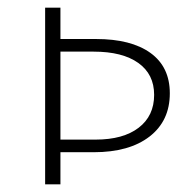

<svg xmlns="http://www.w3.org/2000/svg" viewBox="-20 -482 513 502"><path d="M424 -238Q424 -166 371 -125Q318 -84 225 -84H138V0H98V-462H138V-380H231Q323 -380 373.5 -343.5Q424 -307 424 -238ZM383 -234Q383 -288 341.5 -317.5Q300 -347 225 -347H138V-117H230Q302 -117 342.5 -148Q383 -179 383 -234Z"/></svg>

Font: Ysabeau SC Light
Style: Regular
Weight: 300
Designer: Christian Thalmann (Catharsis Fonts)
Version: Version 0.003